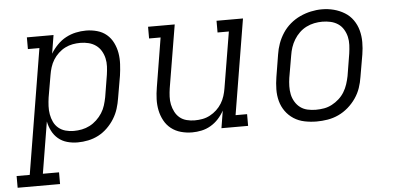

<svg xmlns="http://www.w3.org/2000/svg" viewBox="-98 -642 1948 947"><g transform="rotate(-5 876.5 -168.0)"><path d="M-47 205V147H18L120 -472H63V-530H195L180 -439Q194 -462 213.5 -482Q233 -502 256.5 -514.5Q280 -527 305.5 -532.5Q331 -538 356 -538Q384 -538 411 -530.5Q438 -523 458 -506Q478 -489 490 -464.5Q502 -440 506.5 -413.5Q511 -387 509.5 -358.5Q508 -330 504 -302L485 -192Q481 -166 473 -140.5Q465 -115 450.5 -91.5Q436 -68 415.5 -48Q395 -28 371 -15.5Q347 -3 320.5 2.5Q294 8 268 8Q241 8 216 1Q191 -6 172 -22Q153 -38 141.5 -60.5Q130 -83 125 -108L83 147H163V205ZM253 -50Q274 -50 294 -54Q314 -58 332.5 -67.5Q351 -77 367 -92Q383 -107 394.5 -125Q406 -143 412 -162.5Q418 -182 422 -202L440 -312Q443 -332 444 -353Q445 -374 440.5 -393.5Q436 -413 426 -430Q416 -447 400 -458.5Q384 -470 364 -475Q344 -480 323 -480Q304 -480 285 -476.5Q266 -473 248 -464Q230 -455 214.5 -440.5Q199 -426 188.5 -409Q178 -392 172 -373Q166 -354 163 -335L144 -225Q141 -204 140 -183Q139 -162 142.5 -142Q146 -122 154.5 -104Q163 -86 178 -73.5Q193 -61 212.5 -55.5Q232 -50 253 -50Z M835 8Q806 8 779 0.5Q752 -7 731 -23.5Q710 -40 697 -64Q684 -88 678.5 -115Q673 -142 674 -170.5Q675 -199 680 -228L720 -472H663V-530H795L743 -218Q740 -198 739 -177.5Q738 -157 742 -138Q746 -119 755 -101.5Q764 -84 778.5 -72Q793 -60 812.5 -55Q832 -50 852 -50Q852 -50 852.5 -50Q853 -50 853 -50Q872 -50 891 -53.5Q910 -57 928 -66.5Q946 -76 961 -90Q976 -104 986.5 -121Q997 -138 1003 -157Q1009 -176 1012 -195L1058 -472H1002V-530H1133L1055 -58H1112V0H980L994 -86Q982 -64 965 -45.5Q948 -27 926.5 -14.5Q905 -2 881.5 3Q858 8 835 8Z M1451 8Q1421 8 1391.5 2Q1362 -4 1338 -19.5Q1314 -35 1297.5 -58Q1281 -81 1273.5 -109Q1266 -137 1266.5 -167.5Q1267 -198 1272 -228L1290 -338Q1294 -365 1303.5 -391.5Q1313 -418 1329 -442.5Q1345 -467 1367.5 -486Q1390 -505 1416 -517Q1442 -529 1469.5 -535Q1497 -541 1524 -541Q1555 -541 1583.5 -533.5Q1612 -526 1636.5 -511Q1661 -496 1677.5 -472.5Q1694 -449 1701.5 -421Q1709 -393 1709 -362.5Q1709 -332 1704 -302L1685 -192Q1681 -165 1672 -138.5Q1663 -112 1646.5 -88Q1630 -64 1607.5 -44.5Q1585 -25 1559 -13Q1533 -1 1505.5 3.5Q1478 8 1451 8ZM1452 -50Q1473 -50 1493 -53.5Q1513 -57 1532 -67Q1551 -77 1567 -91.5Q1583 -106 1594 -124Q1605 -142 1611.5 -162Q1618 -182 1622 -202L1640 -312Q1643 -333 1644 -354Q1645 -375 1640.5 -394.5Q1636 -414 1625.5 -431.5Q1615 -449 1598.5 -460Q1582 -471 1562 -475.5Q1542 -480 1521 -480Q1501 -480 1481 -476Q1461 -472 1442 -462.5Q1423 -453 1407.5 -438Q1392 -423 1381 -405Q1370 -387 1363.5 -367.5Q1357 -348 1354 -328L1335 -218Q1332 -198 1331.5 -177Q1331 -156 1335 -136.5Q1339 -117 1349.5 -99.5Q1360 -82 1375.5 -70.5Q1391 -59 1411 -54.5Q1431 -50 1452 -50Z"/></g></svg>

Font: Iosevka Curly Slab LtExObl
Style: Regular
Weight: 300
Width: 7
Italic angle: -9°
Monospace: yes
Designer: Belleve Invis
Foundry: Belleve Invis
Version: Version 11.1.0; ttfautohint (v1.8.3)